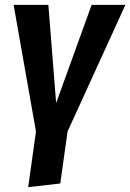

<svg xmlns="http://www.w3.org/2000/svg" viewBox="-20 -550 536 790"><path d="M258 -9 228 205 96 220 128 -9 36 -530H179L211 -126L357 -530H496Z"/></svg>

Font: Fira Sans Condensed SemiBold
Style: Italic
Weight: 600
Width: 3
Italic angle: -8°
Designer: bBox Type GmbH & Carrois Corporate GbR & Edenspiekermann AG
Foundry: bBox Type GmbH & Carrois Corporate GbR & Edenspiekermann AG
Version: Version 4.301